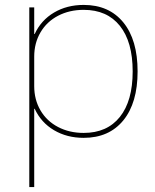

<svg xmlns="http://www.w3.org/2000/svg" viewBox="-20 -550 629 780"><path d="M539 -260Q539 -132 481 -61Q423 10 320 10Q252 10 199.5 -21Q147 -52 121 -108H119V210H99V-520H119V-412H121Q147 -468 199.5 -499Q252 -530 320 -530Q423 -530 481 -459Q539 -388 539 -260ZM320 -10Q415 -10 467 -75Q519 -140 519 -260Q519 -380 467 -445Q415 -510 320 -510Q262 -510 216 -486Q170 -462 144.5 -418.5Q119 -375 119 -320V-200Q119 -145 144.5 -101.5Q170 -58 216 -34Q262 -10 320 -10Z"/></svg>

Font: Enso Thin
Style: Regular
Weight: 100
Designer: Coji Morishita
Foundry: UNDERFOREST DESIGN
Version: Version 1.000